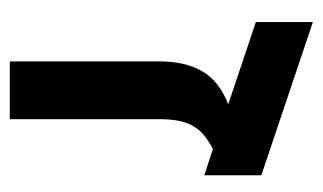

<svg xmlns="http://www.w3.org/2000/svg" viewBox="-153 -504 657 391"><g transform="rotate(90 175.5 -308.5)"><path d="M222.7 -305.2V0H105V-304.2Q105 -356.9 125 -391.6Q145 -426.3 192.4 -444.8L24.9 -501V-617.2L336.9 -512.2V-396L283.7 -413.6Q251.5 -397 239.7 -377.9Q222.7 -354.5 222.7 -305.2Z"/></g></svg>

Font: Arimo SemiBold
Style: Regular
Weight: 600
Designer: Steve Matteson
Foundry: Monotype Imaging Inc.
Version: Version 1.33